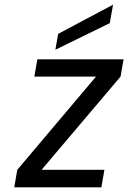

<svg xmlns="http://www.w3.org/2000/svg" viewBox="-20 -802 549 822"><path d="M450 -703 217 -589 229 -657 464 -782ZM158 -75H427L414 0H41L54 -75L391 -474H127L140 -548H509L496 -474Z"/></svg>

Font: Fz Poppins
Style: Italic
Weight: 400
Italic angle: -10°
Designer: Ninad Kale (Devanagari), Jonny Pinhorn (Latin)
Foundry: Indian Type Foundry
Version: Vit hóa bi Vntype.Com & FontZin.Com